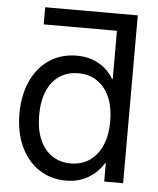

<svg xmlns="http://www.w3.org/2000/svg" viewBox="-53 -773 681 829"><g transform="rotate(5 288.0 -359.0)"><path d="M467.3 -653.3H109.4V-727.5H510.7ZM263.7 10.3Q196.8 10.3 145.8 -23.9Q94.7 -58.1 66.7 -119.1Q38.6 -180.2 38.6 -260.7Q38.6 -341.8 66.9 -402.8Q95.2 -463.9 146 -497.6Q196.8 -531.2 264.2 -531.2Q302.2 -531.2 332.8 -520Q363.3 -508.8 386.5 -489Q409.7 -469.2 424.3 -443.8H426.8V-727.5H510.7V0H428.7V-79.6H425.8Q409.7 -53.2 386 -33Q362.3 -12.7 332 -1.2Q301.8 10.3 263.7 10.3ZM276.9 -65.4Q325.2 -65.4 360.1 -89.8Q395 -114.3 413.6 -158.4Q432.1 -202.6 432.1 -261.2Q432.1 -320.3 413.6 -364Q395 -407.7 360.1 -431.9Q325.2 -456.1 276.9 -456.1Q230.5 -456.1 196 -433.1Q161.6 -410.2 142.8 -366.7Q124 -323.2 124 -261.2Q124 -199.2 143.1 -155.5Q162.1 -111.8 196.5 -88.6Q231 -65.4 276.9 -65.4Z"/></g></svg>

Font: Inter 28pt
Style: Regular
Weight: 400
Designer: Rasmus Andersson
Foundry: rsms
Version: Version 4.001;git-66647c0bb